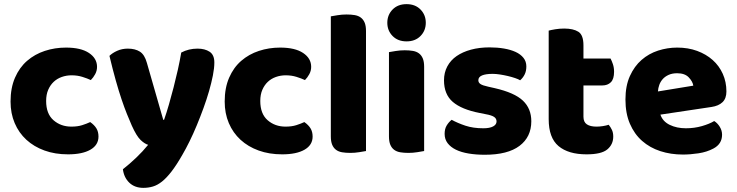

<svg xmlns="http://www.w3.org/2000/svg" viewBox="-20 -731 3561 928"><path d="M326 -367Q301 -367 278.5 -359Q256 -351 239.5 -335.5Q223 -320 213 -297Q203 -274 203 -243Q203 -181 238.5 -150Q274 -119 325 -119Q355 -119 377 -126Q399 -133 416 -141Q436 -127 446 -110.5Q456 -94 456 -71Q456 -30 417 -7.5Q378 15 309 15Q246 15 195 -3.5Q144 -22 107.5 -55.5Q71 -89 51 -136Q31 -183 31 -240Q31 -306 52.5 -355.5Q74 -405 111 -437Q148 -469 196.5 -485Q245 -501 299 -501Q371 -501 410 -475Q449 -449 449 -408Q449 -389 440 -372.5Q431 -356 419 -344Q402 -352 378 -359.5Q354 -367 326 -367Z M617 -124Q606 -149 593.5 -180Q581 -211 567.5 -251Q554 -291 539.5 -342.5Q525 -394 509 -461Q523 -475 546.5 -485.5Q570 -496 598 -496Q633 -496 656 -481.5Q679 -467 690 -427L769 -152H773Q785 -186 796.5 -226Q808 -266 819 -308.5Q830 -351 839.5 -393.5Q849 -436 856 -477Q892 -496 935 -496Q970 -496 993 -481Q1016 -466 1016 -429Q1016 -402 1009 -366.5Q1002 -331 990.5 -291Q979 -251 963.5 -208.5Q948 -166 931 -125Q914 -84 896 -47.5Q878 -11 861 18Q833 67 809 98Q785 129 763 146.5Q741 164 719 170.5Q697 177 673 177Q631 177 605 152Q579 127 574 87Q606 62 638 31.5Q670 1 696 -31Q679 -36 659.5 -54.5Q640 -73 617 -124Z M1361 -367Q1336 -367 1313.5 -359Q1291 -351 1274.5 -335.5Q1258 -320 1248 -297Q1238 -274 1238 -243Q1238 -181 1273.5 -150Q1309 -119 1360 -119Q1390 -119 1412 -126Q1434 -133 1451 -141Q1471 -127 1481 -110.5Q1491 -94 1491 -71Q1491 -30 1452 -7.5Q1413 15 1344 15Q1281 15 1230 -3.5Q1179 -22 1142.5 -55.5Q1106 -89 1086 -136Q1066 -183 1066 -240Q1066 -306 1087.5 -355.5Q1109 -405 1146 -437Q1183 -469 1231.5 -485Q1280 -501 1334 -501Q1406 -501 1445 -475Q1484 -449 1484 -408Q1484 -389 1475 -372.5Q1466 -356 1454 -344Q1437 -352 1413 -359.5Q1389 -367 1361 -367Z M1749 -1Q1738 1 1716.5 4.5Q1695 8 1673 8Q1651 8 1633.5 5Q1616 2 1604 -7Q1592 -16 1585.5 -31.5Q1579 -47 1579 -72V-652Q1590 -654 1611.5 -657.5Q1633 -661 1655 -661Q1677 -661 1694.5 -658Q1712 -655 1724 -646Q1736 -637 1742.5 -621.5Q1749 -606 1749 -581Z M1852 -621Q1852 -659 1877.5 -685Q1903 -711 1945 -711Q1987 -711 2012.5 -685Q2038 -659 2038 -621Q2038 -583 2012.5 -557Q1987 -531 1945 -531Q1903 -531 1877.5 -557Q1852 -583 1852 -621ZM2030 -1Q2019 1 1997.5 4.5Q1976 8 1954 8Q1932 8 1914.5 5Q1897 2 1885 -7Q1873 -16 1866.5 -31.5Q1860 -47 1860 -72V-479Q1871 -481 1892.5 -484.5Q1914 -488 1936 -488Q1958 -488 1975.5 -485Q1993 -482 2005 -473Q2017 -464 2023.5 -448.5Q2030 -433 2030 -408Z M2548 -145Q2548 -69 2491 -26Q2434 17 2323 17Q2281 17 2245 11Q2209 5 2183.5 -7.5Q2158 -20 2143.5 -39Q2129 -58 2129 -84Q2129 -108 2139 -124.5Q2149 -141 2163 -152Q2192 -136 2229.5 -123.5Q2267 -111 2316 -111Q2347 -111 2363.5 -120Q2380 -129 2380 -144Q2380 -158 2368 -166Q2356 -174 2328 -179L2298 -185Q2211 -202 2168.5 -238.5Q2126 -275 2126 -343Q2126 -380 2142 -410Q2158 -440 2187 -460Q2216 -480 2256.5 -491Q2297 -502 2346 -502Q2383 -502 2415.5 -496.5Q2448 -491 2472 -480Q2496 -469 2510 -451.5Q2524 -434 2524 -410Q2524 -387 2515.5 -370.5Q2507 -354 2494 -343Q2486 -348 2470 -353.5Q2454 -359 2435 -363.5Q2416 -368 2396.5 -371Q2377 -374 2361 -374Q2328 -374 2310 -366.5Q2292 -359 2292 -343Q2292 -332 2302 -325Q2312 -318 2340 -312L2371 -305Q2467 -283 2507.5 -244.5Q2548 -206 2548 -145Z M2800 -167Q2800 -141 2816.5 -130Q2833 -119 2863 -119Q2878 -119 2894 -121.5Q2910 -124 2922 -128Q2931 -117 2937.5 -103.5Q2944 -90 2944 -71Q2944 -33 2915.5 -9Q2887 15 2815 15Q2727 15 2679.5 -25Q2632 -65 2632 -155V-583Q2643 -586 2663.5 -589.5Q2684 -593 2707 -593Q2751 -593 2775.5 -577.5Q2800 -562 2800 -512V-448H2931Q2937 -437 2942.5 -420.5Q2948 -404 2948 -384Q2948 -349 2932.5 -333.5Q2917 -318 2891 -318H2800Z M3281 16Q3222 16 3171.5 -0.5Q3121 -17 3083.5 -50Q3046 -83 3024.5 -133Q3003 -183 3003 -250Q3003 -316 3024.5 -363.5Q3046 -411 3081 -441.5Q3116 -472 3161 -486.5Q3206 -501 3253 -501Q3306 -501 3349.5 -485Q3393 -469 3424.5 -441Q3456 -413 3473.5 -374Q3491 -335 3491 -289Q3491 -255 3472 -237Q3453 -219 3419 -214L3172 -177Q3183 -144 3217 -127.5Q3251 -111 3295 -111Q3336 -111 3372.5 -121.5Q3409 -132 3432 -146Q3448 -136 3459 -118Q3470 -100 3470 -80Q3470 -35 3428 -13Q3396 4 3356 10Q3316 16 3281 16ZM3253 -377Q3229 -377 3211.5 -369Q3194 -361 3183 -348.5Q3172 -336 3166.5 -320.5Q3161 -305 3160 -289L3331 -317Q3328 -337 3309 -357Q3290 -377 3253 -377Z"/></svg>

Font: Baloo Paaji
Style: Regular
Weight: 400
Designer: Shuchita Grover and Ek Type
Foundry: Ek Type
Version: Version 1.007;PS 1.000;hotconv 1.0.88;makeotf.lib2.5.647800